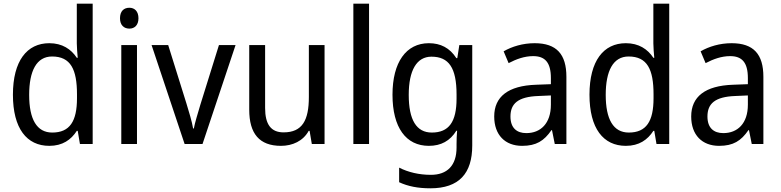

<svg xmlns="http://www.w3.org/2000/svg" viewBox="-20 -780 4230 1040"><path d="M247 10C319 10 365 -23 396 -71H401L413 0H482V-760H396V-545C396 -524 399 -489 401 -467H396C365 -514 317 -546 247 -546C126 -546 50 -450 50 -267C50 -84 125 10 247 10ZM263 -62C179 -62 138 -134 138 -266C138 -396 178 -474 262 -474C363 -474 397 -404 397 -269V-248C397 -123 358 -62 263 -62Z M681 -738C651 -738 630 -720 630 -681C630 -644 651 -625 681 -625C709 -625 730 -644 730 -681C730 -719 709 -738 681 -738ZM722 -536H637V0H722Z M980 0H1077L1256 -536H1166L1065 -212C1052 -168 1035 -113 1030 -84H1026C1020 -121 1003 -177 990 -219L891 -536H801Z M1738 -536H1653V-255C1653 -129 1618 -63 1516 -63C1448 -63 1416 -106 1416 -195V-536H1330V-186C1330 -56 1385 10 1502 10C1564 10 1622 -16 1652 -71H1657L1669 0H1738Z M1979 0V-760H1894V0Z M2303 -546C2180 -546 2106 -443 2106 -267C2106 -89 2179 10 2303 10C2369 10 2418 -17 2452 -72H2456C2454 -53 2453 -18 2453 0V19C2453 117 2402 167 2314 167C2250 167 2191 153 2142 128V207C2189 229 2244 240 2311 240C2467 240 2538 159 2538 8V-536H2468L2457 -465H2452C2416 -521 2366 -546 2303 -546ZM2317 -473C2411 -473 2453 -413 2453 -268V-246C2453 -119 2411 -62 2319 -62C2236 -62 2194 -130 2194 -266C2194 -399 2237 -473 2317 -473Z M2876 -546C2812 -546 2753 -528 2708 -502L2735 -438C2777 -460 2821 -476 2868 -476C2931 -476 2964 -443 2964 -357V-324L2884 -321C2732 -316 2657 -256 2657 -149C2657 -49 2716 10 2808 10C2885 10 2927 -17 2967 -75H2970L2985 0H3048V-364C3048 -486 2995 -546 2876 -546ZM2896 -260 2964 -263V-213C2964 -111 2908 -59 2831 -59C2779 -59 2745 -87 2745 -149C2745 -218 2785 -256 2896 -260Z M3370 10C3442 10 3488 -23 3519 -71H3524L3536 0H3605V-760H3519V-545C3519 -524 3522 -489 3524 -467H3519C3488 -514 3440 -546 3370 -546C3249 -546 3173 -450 3173 -267C3173 -84 3248 10 3370 10ZM3386 -62C3302 -62 3261 -134 3261 -266C3261 -396 3301 -474 3385 -474C3486 -474 3520 -404 3520 -269V-248C3520 -123 3481 -62 3386 -62Z M3943 -546C3879 -546 3820 -528 3775 -502L3802 -438C3844 -460 3888 -476 3935 -476C3998 -476 4031 -443 4031 -357V-324L3951 -321C3799 -316 3724 -256 3724 -149C3724 -49 3783 10 3875 10C3952 10 3994 -17 4034 -75H4037L4052 0H4115V-364C4115 -486 4062 -546 3943 -546ZM3963 -260 4031 -263V-213C4031 -111 3975 -59 3898 -59C3846 -59 3812 -87 3812 -149C3812 -218 3852 -256 3963 -260Z"/></svg>

Font: Noto Sans Bengali SemiCondensed
Style: Regular
Weight: 400
Width: 4
Designer: Jelle Bosma - Monotype Design Team
Foundry: Monotype Imaging Inc.
Version: Version 2.003